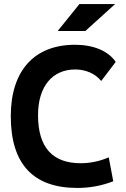

<svg xmlns="http://www.w3.org/2000/svg" viewBox="-20 -926 626 956"><path d="M365.2 9.8C426.8 9.8 486.3 -1 543.9 -23.4L521.5 -142.6C475.6 -123 429.7 -113.3 381.8 -113.3C240.7 -113.3 169.4 -192.9 169.4 -352.5C169.4 -497.6 242.2 -580.1 354.5 -580.1C407.2 -580.1 454.6 -559.1 483.9 -522.9L556.2 -617.7C519.5 -672.4 445.3 -703.1 353.5 -703.1C149.9 -703.1 33.7 -573.2 33.7 -347.7C33.7 -109.4 145 9.8 365.2 9.8ZM267.1 -771.5H404.8L553.2 -905.8H375.5Z"/></svg>

Font: Cascadia Code
Style: Bold
Weight: 700
Monospace: yes
Designer: Aaron Bell
Foundry: Saja Typeworks
Version: Version 2404.023